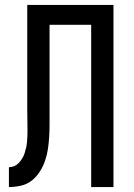

<svg xmlns="http://www.w3.org/2000/svg" viewBox="-20 -755 540 775"><path d="M16 0V-80Q27 -80 37.5 -84.5Q48 -89 56 -97.5Q64 -106 70 -116Q76 -126 79.5 -137Q83 -148 85.5 -159Q88 -170 89 -181.5Q90 -193 90.5 -204.5Q91 -216 91 -228Q91 -250 90.5 -271.5Q90 -293 90 -315V-735H438V0H348V-655H180V-301Q180 -276 180 -251.5Q180 -227 178.5 -202.5Q177 -178 173.5 -154Q170 -130 162 -106.5Q154 -83 140.5 -62Q127 -41 108 -26Q89 -11 64.5 -5.5Q40 0 16 0Z"/></svg>

Font: Iosevka Curly Medium
Style: Regular
Weight: 500
Monospace: yes
Designer: Belleve Invis
Foundry: Belleve Invis
Version: Version 22.1.2; ttfautohint (v1.8.4)